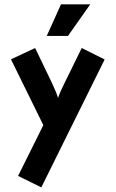

<svg xmlns="http://www.w3.org/2000/svg" viewBox="-20 -632 519 861"><path d="M61.1 156.9Q61.1 156.9 174.3 -70.8L29.2 -366Q29.2 -366 137.5 -416.7L211.1 -263.9Q220.8 -243.1 228.1 -226Q235.4 -209 240.3 -193.1Q245.8 -209 253.5 -226Q261.1 -243.1 271.5 -263.9L346.5 -416.7L449.3 -365.3Q449.3 -365.3 165.3 208.3ZM189.6 -470.8 253.5 -612.5H384.7L284.7 -470.8Z"/></svg>

Font: co2trust
Style: Bold
Weight: 700
Designer: Kristian Moeller
Foundry: Dicotype
Version: Version 1.000